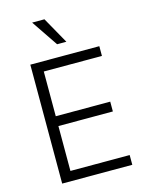

<svg xmlns="http://www.w3.org/2000/svg" viewBox="-139 -1049 871 1134"><g transform="rotate(-15 296.5 -482.0)"><path d="M280.8 -802.7 171.4 -964.4H246.6L337.4 -802.7ZM96.7 0V-727.1H518.6V-667.5H163.1V-394H496.1V-334H163.1V-59.6H525.4V0Z"/></g></svg>

Font: Interop Light
Style: Regular
Weight: 300
Designer: Rasmus Andersson, Google, Jang Haemin
Foundry: jhaemin
Version: Version 1.007